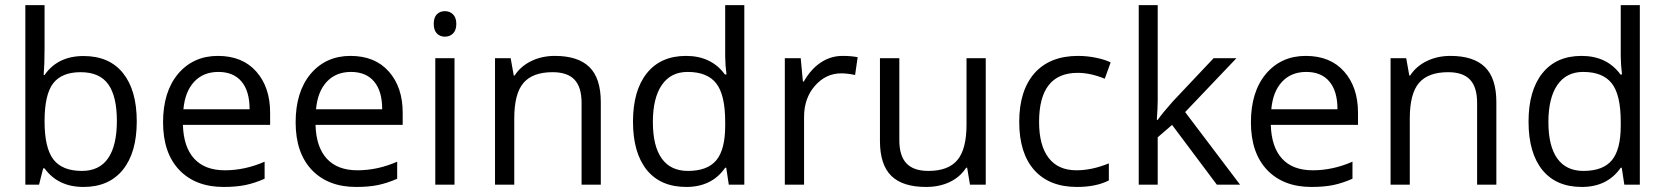

<svg xmlns="http://www.w3.org/2000/svg" viewBox="-20 -728 6565 757"><path d="M155.7 -64.2H150.2L134 0H79.9V-707.8H155.7V-535.9Q155.7 -475.2 152.2 -432.3H155.7Q207.8 -507.1 309.4 -507.1Q411 -507.1 465.1 -439.6Q519.2 -372.1 519.2 -249.2Q519.2 -126.4 464.4 -58.6Q409.5 9.1 309.2 9.1Q208.8 9.1 155.7 -64.2ZM302.8 -54.1Q372.1 -54.1 406.5 -104.4Q440.8 -154.7 440.8 -251.5Q440.8 -348.3 406.7 -395.9Q372.6 -443.4 298 -443.4Q223.5 -443.4 189.6 -399.4Q155.7 -355.4 155.7 -250Q155.7 -144.6 190.6 -99.3Q225.5 -54.1 302.8 -54.1Z M861.5 9.1Q750.8 9.1 686.6 -58.1Q622.9 -125.4 622.9 -245.7Q622.9 -366 682 -436.8Q742.2 -507.6 839 -507.6Q935.8 -507.6 990.4 -445.9Q1045 -384.2 1045 -283.6V-235.6H701.2Q703.7 -148.1 745.7 -102.4Q787.7 -56.6 866.8 -56.6Q945.9 -56.6 1023.3 -90.5V-23.3Q984.3 -6.1 947.9 1.5Q911.5 9.1 861.5 9.1ZM964.1 -297.3Q964.1 -368.6 932.3 -406.5Q900.4 -444.4 841 -444.4Q781.6 -444.4 745.4 -405.5Q709.3 -366.5 703.2 -297.3Z M1384.2 9.1Q1273.5 9.1 1209.3 -58.1Q1145.6 -125.4 1145.6 -245.7Q1145.6 -366 1204.8 -436.8Q1264.9 -507.6 1361.7 -507.6Q1458.5 -507.6 1513.1 -445.9Q1567.7 -384.2 1567.7 -283.6V-235.6H1224Q1226.5 -148.1 1268.5 -102.4Q1310.4 -56.6 1389.5 -56.6Q1468.7 -56.6 1546 -90.5V-23.3Q1507.1 -6.1 1470.7 1.5Q1434.3 9.1 1384.2 9.1ZM1486.9 -297.3Q1486.9 -368.6 1455 -406.5Q1423.2 -444.4 1363.8 -444.4Q1304.3 -444.4 1268.2 -405.5Q1232.1 -366.5 1226 -297.3Z M1766.4 -596.3Q1753.8 -583.4 1734.1 -583.4Q1714.4 -583.4 1702.2 -596.3Q1690.1 -609.2 1690.1 -634Q1690.1 -658.7 1702.2 -671.4Q1714.4 -684 1734.1 -684Q1753.8 -684 1766.4 -671.1Q1779.1 -658.2 1779.1 -633.7Q1779.1 -609.2 1766.4 -596.3ZM1772 -498.5V0H1696.2V-498.5Z M2348.8 0H2273V-322.5Q2273 -384.2 2245.2 -413.8Q2217.4 -443.4 2158.7 -443.4Q2080.4 -443.4 2044 -401.2Q2007.6 -358.9 2007.6 -261.4V0H1931.7V-498.5H1993.4L2005.6 -430.2H2009.1Q2032.4 -466.6 2074.3 -487.1Q2116.3 -507.6 2167.8 -507.6Q2258.8 -507.6 2303.8 -463.6Q2348.8 -419.6 2348.8 -325.1Z M2692.1 -54.1Q2769.5 -54.1 2804.3 -96.3Q2839.2 -138.5 2839.2 -232.1V-247.7Q2839.2 -354.4 2803.8 -399.4Q2768.5 -444.4 2691.1 -444.4Q2624.9 -444.4 2589.5 -393.1Q2554.1 -341.8 2554.1 -246.7Q2554.1 -151.7 2589.2 -102.9Q2624.4 -54.1 2692.1 -54.1ZM2530.3 -57.6Q2475.7 -125.4 2475.7 -248.2Q2475.7 -371.1 2530.3 -439.3Q2584.9 -507.6 2684.8 -507.6Q2784.6 -507.6 2838.2 -434.3H2844.3L2840.7 -470.2L2839.2 -505.1V-707.8H2914.6V0H2853.4L2843.3 -66.7H2839.2Q2786.7 9.1 2685.8 9.1Q2584.9 9.1 2530.3 -57.6Z M3301.8 -507.6Q3336.2 -507.6 3361.5 -502.5L3351.4 -432.3Q3321.5 -438.8 3296.8 -438.8Q3236.1 -438.8 3193.1 -389.8Q3150.2 -340.7 3150.2 -267.4V0H3074.3V-498.5H3137L3145.6 -406.5H3149.1Q3176.9 -455.5 3216.1 -481.5Q3255.3 -507.6 3301.8 -507.6Z M3449.4 -498.5H3525.8V-174.9Q3525.8 -113.8 3553.8 -83.9Q3581.9 -54.1 3640.5 -54.1Q3718.9 -54.1 3754.8 -97.1Q3790.7 -140 3790.7 -236.6V-498.5H3866.5V0H3804.3L3793.2 -66.7H3789.2Q3765.9 -30.3 3725 -10.6Q3684 9.1 3630.9 9.1Q3538.9 9.1 3494.2 -34.6Q3449.4 -78.4 3449.4 -172.4Z M4226 9.1Q4117.3 9.1 4057.6 -57.6Q3998.5 -124.4 3998.5 -247.5Q3998.5 -370.6 4058.6 -439.3Q4119.3 -507.6 4230.5 -507.6Q4266.9 -507.6 4302.8 -500Q4338.7 -492.4 4358.9 -481.8L4335.7 -417.6Q4279.6 -440.8 4229 -440.8Q4076.8 -440.8 4076.8 -247.2Q4076.8 -154.7 4114.3 -105.7Q4151.7 -56.6 4224 -56.6Q4285.6 -56.6 4351.9 -83.9V-16.7Q4301.8 9.1 4226 9.1Z M4544.5 0H4469.7V-707.8H4544.5V-332.7Q4544.5 -304.3 4541 -255.3H4544.5Q4565.2 -284.6 4604.1 -328.1L4764.9 -498.5H4854.9L4652.7 -286.1L4869.1 0H4777.6L4601.1 -235.6L4544.5 -186.6Z M5150.7 9.1Q5039.9 9.1 4975.7 -58.1Q4912 -125.4 4912 -245.7Q4912 -366 4971.2 -436.8Q5031.3 -507.6 5128.2 -507.6Q5225 -507.6 5279.6 -445.9Q5334.2 -384.2 5334.2 -283.6V-235.6H4990.4Q4992.9 -148.1 5034.9 -102.4Q5076.8 -56.6 5156 -56.6Q5235.1 -56.6 5312.4 -90.5V-23.3Q5273.5 -6.1 5237.1 1.5Q5200.7 9.1 5150.7 9.1ZM5253.3 -297.3Q5253.3 -368.6 5221.4 -406.5Q5189.6 -444.4 5130.2 -444.4Q5070.8 -444.4 5034.6 -405.5Q4998.5 -366.5 4992.4 -297.3Z M5879.7 0H5803.8V-322.5Q5803.8 -384.2 5776 -413.8Q5748.2 -443.4 5689.6 -443.4Q5611.2 -443.4 5574.8 -401.2Q5538.4 -358.9 5538.4 -261.4V0H5462.6V-498.5H5524.3L5536.4 -430.2H5539.9Q5563.2 -466.6 5605.2 -487.1Q5647.1 -507.6 5698.7 -507.6Q5789.7 -507.6 5834.7 -463.6Q5879.7 -419.6 5879.7 -325.1Z M6223 -54.1Q6300.3 -54.1 6335.2 -96.3Q6370.1 -138.5 6370.1 -232.1V-247.7Q6370.1 -354.4 6334.7 -399.4Q6299.3 -444.4 6221.9 -444.4Q6155.7 -444.4 6120.3 -393.1Q6084.9 -341.8 6084.9 -246.7Q6084.9 -151.7 6120.1 -102.9Q6155.2 -54.1 6223 -54.1ZM6061.2 -57.6Q6006.6 -125.4 6006.6 -248.2Q6006.6 -371.1 6061.2 -439.3Q6115.8 -507.6 6215.6 -507.6Q6315.5 -507.6 6369.1 -434.3H6375.1L6371.6 -470.2L6370.1 -505.1V-707.8H6445.4V0H6384.2L6374.1 -66.7H6370.1Q6317.5 9.1 6216.6 9.1Q6115.8 9.1 6061.2 -57.6Z"/></svg>

Font: Khula
Style: Regular
Weight: 400
Designer: Erin McLaughlin, Steve Matteson
Version: Version 1.000;PS 1.0;hotconv 1.0.72;makeotf.lib2.5.5900; ttf